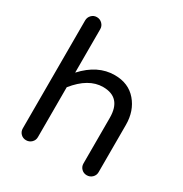

<svg xmlns="http://www.w3.org/2000/svg" viewBox="-172 -865 952 1000"><g transform="rotate(30 304.5 -365.0)"><path d="M356 -520Q439 -520 487 -464Q535 -408 535 -324V-40Q535 -21 521.5 -8Q508 5 489 5Q470 5 457 -8Q444 -21 444 -40V-314Q444 -436 334 -436Q247 -436 170 -340V-40Q170 -21 156.5 -8Q143 5 124 5Q105 5 92 -8Q79 -21 79 -40V-689Q79 -708 92 -721.5Q105 -735 124 -735Q143 -735 156.5 -721.5Q170 -708 170 -689V-428Q254 -520 356 -520Z"/></g></svg>

Font: VarelaRound
Style: Regular
Weight: 400
Designer: Joe Prince, Avraham Cornfeld
Foundry: Joe Prince, Avraham Cornfeld
Version: Version 2.000;PS 002.000;hotconv 1.0.88;makeotf.lib2.5.64775